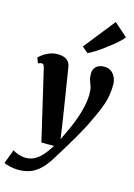

<svg xmlns="http://www.w3.org/2000/svg" viewBox="-191 -959 904 1293"><g transform="rotate(15 261.0 -312.0)"><path d="M60.5 -453.5Q57 -469 52 -475Q47 -481 39.5 -481Q33 -481 27 -479.2Q21 -477.5 14.5 -473.5L0 -511Q5 -517 22.8 -530.8Q40.5 -544.5 67.8 -556.2Q95 -568 127 -568Q156.5 -568 175.5 -560.2Q194.5 -552.5 205 -537.5Q215.5 -522.5 219 -501Q226.5 -452.5 234.2 -404.5Q242 -356.5 249.5 -308.8Q257 -261 264.5 -213.2Q272 -165.5 279.5 -117.5L293.5 -20L325 -87Q342.5 -123.5 356.8 -159.8Q371 -196 381.2 -231Q391.5 -266 397.2 -299.2Q403 -332.5 403 -363Q403 -397 396.5 -416.2Q390 -435.5 383.2 -453.2Q376.5 -471 376.5 -500.5Q376.5 -529 395.8 -548.5Q415 -568 453 -568Q482.5 -568 502 -553Q521.5 -538 531.2 -514.8Q541 -491.5 541 -467.5Q541 -415 531 -371Q521 -327 503.2 -285Q485.5 -243 462.5 -195.5Q451 -170 433.5 -137.2Q416 -104.5 395.5 -69Q375 -33.5 354.5 0.8Q334 35 316 64.2Q298 93.5 285.5 113.5Q251.5 169 217.8 199.2Q184 229.5 148.5 241.2Q113 253 72 253Q42.5 253 11 245.8Q-20.5 238.5 -29.5 231L8 133Q19 144 46.5 153Q74 162 98.5 162Q129.5 162 156.2 149Q183 136 209 108Q235 80 263 35H174.5ZM277 -662 448.5 -878.5 541 -797Q535.5 -787 516.8 -769Q498 -751 471.5 -729.5Q445 -708 416.2 -687.2Q387.5 -666.5 361.5 -650.2Q335.5 -634 318 -627Z"/></g></svg>

Font: Merriweather Light 18pt Black
Style: Italic
Weight: 900
Italic angle: -7.8°
Version: Version 2.101